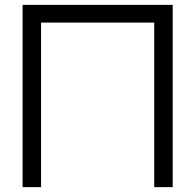

<svg xmlns="http://www.w3.org/2000/svg" viewBox="-20 -770 804 790"><path d="M690.6 -750H72.9V0H149V-677.1H614.6V0H690.6Z"/></svg>

Font: Manrope3
Style: Regular
Weight: 400
Width: 4
Designer: Mikhail Sharanda
Foundry: Mikhail Sharanda
Version: Version 3.000;PS 003.000;hotconv 1.0.88;makeotf.lib2.5.64775